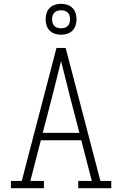

<svg xmlns="http://www.w3.org/2000/svg" viewBox="-20 -986 640 1006"><path d="M37 0V-38H94L276 -735H324L506 -38H563V0H390V-38H461L406 -251H194L139 -38H210V0ZM396 -290 344 -490Q333 -534 322 -578Q311 -622 300 -666Q289 -622 278 -578Q267 -534 256 -490L204 -290ZM300 -804Q284 -804 268 -809Q252 -814 240.5 -825.5Q229 -837 224 -853Q219 -869 219 -885Q219 -901 224 -917Q229 -933 240.5 -944.5Q252 -956 268 -961Q284 -966 300 -966Q316 -966 332 -961Q348 -956 359.5 -944.5Q371 -933 376 -917Q381 -901 381 -885Q381 -869 376 -853Q371 -837 359.5 -825.5Q348 -814 332 -809Q316 -804 300 -804ZM300 -838Q310 -838 319 -840.5Q328 -843 335 -850Q342 -857 344.5 -866Q347 -875 347 -885Q347 -895 344.5 -904Q342 -913 335 -920Q328 -927 319 -929.5Q310 -932 300 -932Q290 -932 281 -929.5Q272 -927 265 -920Q258 -913 255.5 -904Q253 -895 253 -885Q253 -875 255.5 -866Q258 -857 265 -850Q272 -843 281 -840.5Q290 -838 300 -838Z"/></svg>

Font: Iosevka Slab XLtEx
Style: Regular
Weight: 200
Width: 7
Monospace: yes
Designer: Belleve Invis
Foundry: Belleve Invis
Version: Version 11.1.0; ttfautohint (v1.8.3)